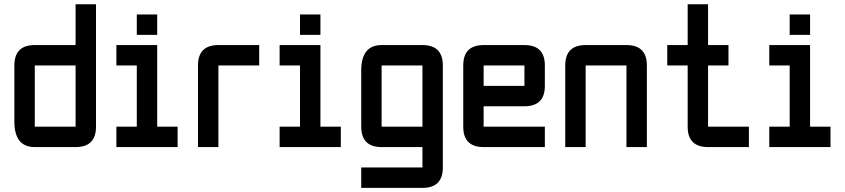

<svg xmlns="http://www.w3.org/2000/svg" viewBox="-20 -704 4044 919"><path d="M439.5 -97.7Q439.5 0 341.8 0H146.5Q48.8 0 48.8 -122.1V-390.6Q48.8 -488.3 146.5 -488.3H341.8V-683.6H439.5ZM146.5 -97.7H341.8V-390.6H146.5Z M634.8 -537.1V-634.8H732.4V-537.1ZM537.1 0V-97.7H634.8V-390.6H537.1V-488.3H732.4V-97.7H830.1V0Z M1025.4 -488.3H1220.7V-390.6H1025.4V0H927.7V-390.6Q927.7 -488.3 1025.4 -488.3Z M1416 -537.1V-634.8H1513.7V-537.1ZM1318.4 0V-97.7H1416V-390.6H1318.4V-488.3H1513.7V-97.7H1611.3V0Z M2002 195.3H1709V97.7H2002V0H1806.6Q1709 0 1709 -97.7V-366.2Q1709 -488.3 1806.6 -488.3H2002Q2099.6 -488.3 2099.6 -390.6V97.7Q2099.6 195.3 2002 195.3ZM1806.6 -97.7H2002V-390.6H1806.6Z M2294.9 -488.3H2490.2Q2587.9 -488.3 2587.9 -390.6V-293Q2587.9 -195.3 2490.2 -195.3H2294.9V-97.7H2587.9V0H2294.9Q2197.3 0 2197.3 -97.7V-390.6Q2197.3 -488.3 2294.9 -488.3ZM2490.2 -390.6H2294.9V-293H2490.2Z M2978.5 -390.6H2783.2V0H2685.5V-390.6Q2685.5 -488.3 2783.2 -488.3H2978.5Q3076.2 -488.3 3076.2 -390.6V0H2978.5Z M3369.1 0Q3271.5 0 3271.5 -97.7V-390.6H3173.8V-488.3H3271.5V-683.6H3369.1V-488.3H3466.8V-390.6H3369.1V-97.7H3564.5V0Z M3759.8 -537.1V-634.8H3857.4V-537.1ZM3662.1 0V-97.7H3759.8V-390.6H3662.1V-488.3H3857.4V-97.7H3955.1V0Z"/></svg>

Font: BabelStone Runic Elder Futhark
Style: Regular
Weight: 400
Designer: Andrew West
Foundry: BabelStone
Version: Version 3.005 March 14, 2022